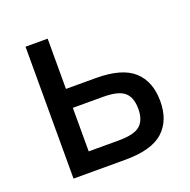

<svg xmlns="http://www.w3.org/2000/svg" viewBox="-101 -628 716 725"><g transform="rotate(-20 257.5 -265.0)"><path d="M75 -530H164V-328H284Q389 -328 436 -285Q483 -242 483 -163Q483 -85 436 -42.5Q389 0 284 0H75ZM284 -77Q347 -77 371 -98Q395 -119 395 -164Q395 -210 371 -231Q347 -252 284 -252H164V-77Z"/></g></svg>

Font: Golos UI
Style: Regular
Weight: 400
Designer: A.Korolkova, Vitaly Kuzmin
Foundry: ParaType Ltd
Version: Version 2.000